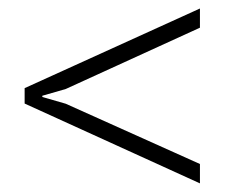

<svg xmlns="http://www.w3.org/2000/svg" viewBox="-20 -488 540 445"><path d="M443.4 -63 37.1 -248V-283.7L443.4 -468.3V-423.8L132.3 -281.7L78.1 -266.1V-263.2L132.3 -247.6L443.4 -107.9Z"/></svg>

Font: Roboto Slab ExtraLight
Style: Regular
Weight: 250
Designer: Google
Version: Version 2.000; ttfautohint (v1.8.1.43-b0c9)